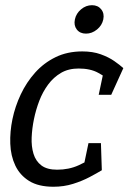

<svg xmlns="http://www.w3.org/2000/svg" viewBox="-20 -704 490 732"><path d="M184.2 8Q126.7 8 91.2 -14Q55.8 -36 38.3 -73Q20.8 -110 19.2 -156Q17.5 -202 27.5 -250Q37.5 -298 59.1 -344Q80.7 -390 113.8 -427Q146.8 -464 191.8 -486Q236.7 -508 294.2 -508L280 -442.8Q241 -442.8 212.5 -426.1Q184 -409.3 163.5 -381.7Q143 -354 129.8 -319.7Q116.7 -285.3 109.5 -250Q102.2 -214.7 100.7 -180.2Q99.2 -145.8 107.7 -117.8Q116.2 -89.7 137.8 -73.3Q159.3 -57 198.3 -57ZM183.2 8 197.3 -57Q242.8 -57 279.8 -73.9Q316.8 -90.8 340.3 -105.8L368.2 -55Q350.2 -44 321.8 -29Q293.5 -14 258.5 -3Q223.5 8 183.2 8ZM401.3 -395Q384 -410 354.3 -426.4Q324.7 -442.8 279.2 -442.8L293.3 -508Q333.7 -508 364.1 -497Q394.5 -486 415.8 -471.1Q437.2 -456.2 450.2 -444.2ZM317.3 -158.3H364.8L368.2 -55H295.7ZM356.3 -342.5 377.7 -444 450.2 -444.2 404 -342.5ZM307.8 -575.8Q285 -575.8 272.8 -591.5Q260.7 -607.2 265.5 -630Q270.2 -652.7 289 -668.4Q307.8 -684.2 330.7 -684.2Q353.3 -684.2 365.9 -668.4Q378.5 -652.7 373.8 -630Q369 -607.2 349.8 -591.5Q330.5 -575.8 307.8 -575.8Z"/></svg>

Font: Epunda Slab Light
Style: Italic
Weight: 300
Italic angle: -12°
Designer: Simon Atzbach
Foundry: typofactur
Version: Version 1.102